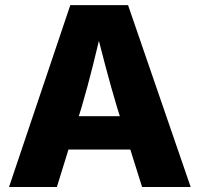

<svg xmlns="http://www.w3.org/2000/svg" viewBox="-20 -748 799 768"><path d="M16.1 0 261.2 -727.5H492.2L742.7 0H548.3L448.2 -318.8Q424.3 -398.4 401.4 -485.1Q378.4 -571.8 355 -668H396Q373 -571.8 351.3 -484.9Q329.6 -397.9 306.2 -318.8L207.5 0ZM183.1 -149.9V-283.2H575.7V-149.9Z"/></svg>

Font: Inter 20pt ExtraBold
Style: Regular
Weight: 800
Version: Version 4.001;git-66647c0bb